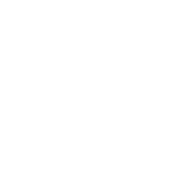

<svg xmlns="http://www.w3.org/2000/svg" viewBox="-20 -470 440 440"><path d="M300 -250Q300 -250 300 -250Q300 -250 300 -250Q300 -250 300 -250Q300 -250 300 -250Q300 -250 300 -250Q300 -250 300 -250Q300 -250 300 -250Q300 -250 300 -250Q300 -250 300 -250Q300 -250 300 -250Q300 -250 300 -250Q300 -250 300 -250ZM300 -350Q300 -350 300 -350Q300 -350 300 -350Q300 -350 300 -350Q300 -350 300 -350Q300 -350 300 -350Q300 -350 300 -350Q300 -350 300 -350Q300 -350 300 -350Q300 -350 300 -350Q300 -350 300 -350Q300 -350 300 -350Q300 -350 300 -350ZM200 -50Q200 -50 200 -50Q200 -50 200 -50Q200 -50 200 -50Q200 -50 200 -50Q200 -50 200 -50Q200 -50 200 -50Q200 -50 200 -50Q200 -50 200 -50Q200 -50 200 -50Q200 -50 200 -50Q200 -50 200 -50Q200 -50 200 -50ZM300 -50Q300 -50 300 -50Q300 -50 300 -50Q300 -50 300 -50Q300 -50 300 -50Q300 -50 300 -50Q300 -50 300 -50Q300 -50 300 -50Q300 -50 300 -50Q300 -50 300 -50Q300 -50 300 -50Q300 -50 300 -50Q300 -50 300 -50ZM200 -450Q200 -450 200 -450Q200 -450 200 -450Q200 -450 200 -450Q200 -450 200 -450Q200 -450 200 -450Q200 -450 200 -450Q200 -450 200 -450Q200 -450 200 -450Q200 -450 200 -450Q200 -450 200 -450Q200 -450 200 -450Q200 -450 200 -450ZM100 -350Q100 -350 100 -350Q100 -350 100 -350Q100 -350 100 -350Q100 -350 100 -350Q100 -350 100 -350Q100 -350 100 -350Q100 -350 100 -350Q100 -350 100 -350Q100 -350 100 -350Q100 -350 100 -350Q100 -350 100 -350Q100 -350 100 -350ZM100 -250Q100 -250 100 -250Q100 -250 100 -250Q100 -250 100 -250Q100 -250 100 -250Q100 -250 100 -250Q100 -250 100 -250Q100 -250 100 -250Q100 -250 100 -250Q100 -250 100 -250Q100 -250 100 -250Q100 -250 100 -250Q100 -250 100 -250ZM100 -150Q100 -150 100 -150Q100 -150 100 -150Q100 -150 100 -150Q100 -150 100 -150Q100 -150 100 -150Q100 -150 100 -150Q100 -150 100 -150Q100 -150 100 -150Q100 -150 100 -150Q100 -150 100 -150Q100 -150 100 -150Q100 -150 100 -150ZM200 -150Q200 -150 200 -150Q200 -150 200 -150Q200 -150 200 -150Q200 -150 200 -150Q200 -150 200 -150Q200 -150 200 -150Q200 -150 200 -150Q200 -150 200 -150Q200 -150 200 -150Q200 -150 200 -150Q200 -150 200 -150Q200 -150 200 -150Z"/></svg>

Font: TINY 5x3
Style: Regular
Weight: 400
Designer: Jack Halten Fahnestock
Foundry: Velvetyne Type Foundry
Version: Version 1.002